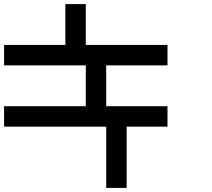

<svg xmlns="http://www.w3.org/2000/svg" viewBox="-20 -920 1040 940"><path d="M0 -300V-400H400V-600H0V-700H300V-900H400V-700H800V-600H500V-400H800V-300H600V0H500V-300Z"/></svg>

Font: GalmuriMono9 Regular
Style: Regular
Weight: 400
Designer: Lee Minseo (quiple)
Version: Version 2.399;hotconv 1.1.1;makeotfexe 2.6.0 DEVELOPMENT